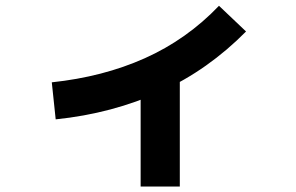

<svg xmlns="http://www.w3.org/2000/svg" viewBox="-20 -612 1040 674"><path d="M175.5 -193 161.8 -323Q251.3 -332.5 332.8 -353.5Q414.3 -374.5 488.2 -407.5Q562 -440.5 627.3 -486.7Q692.5 -532.8 748.7 -591.7L843.7 -501.5Q778.2 -435 703.1 -381.9Q628 -328.8 543.9 -290.6Q459.8 -252.3 367.6 -227.8Q275.3 -203.3 175.5 -193ZM473.7 -343.3H611.2V42.7H473.7Z"/></svg>

Font: Murecho Thin
Style: Regular
Weight: 100
Designer: Neil Summerour
Foundry: Positype
Version: Version 1.010